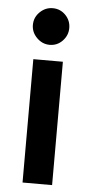

<svg xmlns="http://www.w3.org/2000/svg" viewBox="-52 -751 368 783"><g transform="rotate(5 131.5 -359.5)"><path d="M132 -569Q102 -569 79.5 -591.5Q57 -614 57 -644Q57 -675 79.5 -697Q102 -719 132 -719Q163 -719 184.5 -697Q206 -675 206 -644Q206 -614 184.5 -591.5Q163 -569 132 -569ZM71 0V-505H192V0Z"/></g></svg>

Font: Inclusive Sans SemiBold
Style: Regular
Weight: 600
Designer: Olivia King
Foundry: Olivia King
Version: Version 2.004